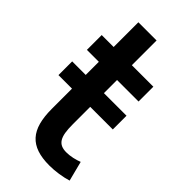

<svg xmlns="http://www.w3.org/2000/svg" viewBox="-213 -712 783 783"><g transform="rotate(45 179.0 -320.0)"><path d="M192.9 -272V-170.9Q192.9 -143.6 196 -124.8Q199.2 -106 206.5 -94.2Q213.9 -82.5 225.8 -77.1Q237.8 -71.8 254.9 -71.8Q272 -71.8 291 -75.9Q310.1 -80.1 324.2 -85.9L346.2 0Q324.2 6.8 296.6 11Q269 15.1 244.1 15.1Q202.1 15.1 172.6 5.1Q143.1 -4.9 124.3 -25.6Q105.5 -46.4 96.7 -78.6Q87.9 -110.8 87.9 -154.8V-272H9.8V-351.1H87.9V-426.8H19V-512.2H87.9V-654.8H192.9V-512.2H316.9V-426.8H192.9V-351.1H323.2V-272Z"/></g></svg>

Font: Lorenzo Sans Medium
Style: Regular
Weight: 500
Foundry: Intel Corporation
Version: Version 1.00; ttfautohint (v1.5)